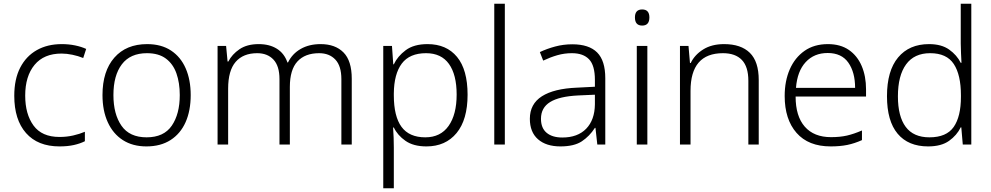

<svg xmlns="http://www.w3.org/2000/svg" viewBox="-20 -780 5348 1036"><path d="M301 10Q184 10 120.5 -62Q57 -134 57 -263Q57 -353 89 -415Q121 -477 178.5 -509.5Q236 -542 313 -542Q351 -542 385 -535Q419 -528 445 -516L429 -467Q402 -478 371 -484.5Q340 -491 312 -491Q217 -491 166.5 -430Q116 -369 116 -264Q116 -164 161 -102.5Q206 -41 301 -41Q340 -41 375 -49Q410 -57 438 -69V-18Q412 -5 378.5 2.5Q345 10 301 10Z M1009 -267Q1009 -183 981.5 -121Q954 -59 900.5 -24.5Q847 10 770 10Q696 10 643 -24Q590 -58 561.5 -120.5Q533 -183 533 -267Q533 -396 597 -469Q661 -542 774 -542Q850 -542 902.5 -507.5Q955 -473 982 -411Q1009 -349 1009 -267ZM592 -267Q592 -164 635.5 -101.5Q679 -39 771 -39Q864 -39 907 -102Q950 -165 950 -267Q950 -333 932 -384Q914 -435 875 -464Q836 -493 773 -493Q683 -493 637.5 -433Q592 -373 592 -267Z M1710 -542Q1789 -542 1833.5 -497Q1878 -452 1878 -355V0H1822V-353Q1822 -424 1789.5 -458.5Q1757 -493 1702 -493Q1626 -493 1585 -448.5Q1544 -404 1544 -311V0H1488V-353Q1488 -424 1455.5 -458.5Q1423 -493 1368 -493Q1292 -493 1251.5 -446Q1211 -399 1211 -302V0H1154V-532H1200L1208 -448H1212Q1232 -487 1272.5 -514.5Q1313 -542 1376 -542Q1434 -542 1474 -517Q1514 -492 1531 -443H1534Q1557 -490 1602.5 -516Q1648 -542 1710 -542Z M2287 -542Q2389 -542 2446 -473Q2503 -404 2503 -269Q2503 -134 2443.5 -62Q2384 10 2281 10Q2211 10 2168 -20Q2125 -50 2105 -92H2101Q2103 -67 2104 -37.5Q2105 -8 2105 17V236H2048V-532H2095L2102 -433H2105Q2125 -476 2169 -509Q2213 -542 2287 -542ZM2279 -493Q2190 -493 2148 -437Q2106 -381 2105 -276V-266Q2105 -152 2146.5 -95.5Q2188 -39 2275 -39Q2357 -39 2400.5 -100.5Q2444 -162 2444 -270Q2444 -377 2402.5 -435Q2361 -493 2279 -493Z M2704 0H2647V-760H2704Z M3068 -541Q3158 -541 3202 -497Q3246 -453 3246 -358V0H3203L3193 -90H3190Q3161 -45 3119.5 -17.5Q3078 10 3004 10Q2927 10 2883 -28.5Q2839 -67 2839 -139Q2839 -219 2904 -260.5Q2969 -302 3093 -307L3190 -312V-349Q3190 -427 3158.5 -460Q3127 -493 3066 -493Q3025 -493 2987 -482Q2949 -471 2911 -453L2893 -499Q2931 -517 2975.5 -529Q3020 -541 3068 -541ZM3100 -265Q2998 -260 2948.5 -229.5Q2899 -199 2899 -139Q2899 -89 2929.5 -63.5Q2960 -38 3014 -38Q3097 -38 3143 -85.5Q3189 -133 3190 -217V-269Z M3445 -729Q3484 -729 3484 -686Q3484 -642 3445 -642Q3406 -642 3406 -686Q3406 -729 3445 -729ZM3473 -532V0H3416V-532Z M3887 -542Q3978 -542 4026 -495Q4074 -448 4074 -348V0H4018V-344Q4018 -420 3983 -456.5Q3948 -493 3881 -493Q3706 -493 3706 -290V0H3649V-532H3695L3703 -440H3707Q3728 -484 3774 -513Q3820 -542 3887 -542Z M4447 -542Q4515 -542 4560.5 -510.5Q4606 -479 4629.5 -424Q4653 -369 4653 -298V-259H4273Q4273 -153 4322.5 -96.5Q4372 -40 4464 -40Q4513 -40 4550 -48.5Q4587 -57 4631 -76V-24Q4591 -6 4552 2Q4513 10 4462 10Q4342 10 4278 -63Q4214 -136 4214 -262Q4214 -343 4241.5 -406Q4269 -469 4321 -505.5Q4373 -542 4447 -542ZM4446 -494Q4373 -494 4327.5 -445Q4282 -396 4275 -306H4594Q4594 -390 4557.5 -442Q4521 -494 4446 -494Z M4988 10Q4881 10 4823.5 -58.5Q4766 -127 4766 -261Q4766 -398 4826 -470Q4886 -542 4993 -542Q5060 -542 5101.5 -512.5Q5143 -483 5164 -441H5168Q5167 -464 5165.5 -492.5Q5164 -521 5164 -545V-760H5221V0H5175L5167 -93H5164Q5143 -50 5101 -20Q5059 10 4988 10ZM4995 -39Q5087 -39 5126 -95Q5165 -151 5165 -257V-266Q5165 -376 5126.5 -434.5Q5088 -493 4999 -493Q4913 -493 4869 -432.5Q4825 -372 4825 -260Q4825 -152 4867 -95.5Q4909 -39 4995 -39Z"/></svg>

Font: Noto Sans Thai Looped Light
Style: Regular
Weight: 300
Designer: Sasikarn Vongin, Ben Mitchell
Foundry: The Fontpad Ltd
Version: Version 1.001; ttfautohint (v1.8.4.7-5d5b)